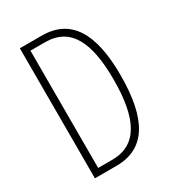

<svg xmlns="http://www.w3.org/2000/svg" viewBox="-174 -814 828 913"><g transform="rotate(-30 240.5 -357.0)"><path d="M428 -364C428 -595 356 -714 197 -714H77V0H195C356 0 428 -124 428 -364ZM389 -362C389 -147 330 -35 192 -35H115V-679H195C336 -679 389 -565 389 -362Z"/></g></svg>

Font: Noto Sans Myanmar ExtraCondensed ExtraLight
Style: Regular
Weight: 200
Width: 2
Designer: Monotype Design Team
Foundry: Monotype Imaging Inc.
Version: Version 2.107